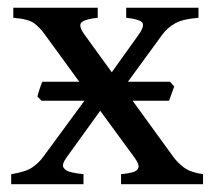

<svg xmlns="http://www.w3.org/2000/svg" viewBox="-20 -474 549 494"><path d="M291.5 0V-25.9Q307.6 -27.3 320.3 -30.5Q333 -33.7 335.9 -42.2Q338.9 -50.8 326.2 -68.4L237.8 -189L150.9 -68.4Q138.2 -50.8 143.8 -42.2Q149.4 -33.7 164.6 -30.5Q179.7 -27.3 194.8 -25.9V0H8.8V-25.9Q46.9 -31.7 64 -43.9Q81.1 -56.2 91.8 -71.3L208.5 -230L95.7 -384.8Q83 -402.8 67.9 -414.1Q52.7 -425.3 14.2 -428.2V-454.1H231.4V-428.2Q201.2 -425.3 190.7 -417.2Q180.2 -409.2 196.8 -385.7L267.6 -288.1L337.4 -385.7Q354 -409.7 344.5 -417.5Q335 -425.3 304.7 -428.2V-454.1H490.7V-428.2Q451.2 -425.3 430.9 -414.1Q410.6 -402.8 397.5 -384.8L297.4 -247.6L425.3 -71.3Q436 -56.2 453.1 -43.2Q470.2 -30.3 502.4 -25.9V0ZM415 -214.8H86.9L76.2 -225.6Q78.1 -233.4 81.8 -244.6Q85.4 -255.9 88.9 -263.7H417.5L428.2 -251.5Z"/></svg>

Font: Gentium Book Plus
Style: Regular
Weight: 400
Designer: Victor Gaultney, Annie Olsen, Iska Routamaa, Becca Hirsbrunner
Foundry: SIL International
Version: Version 6.101